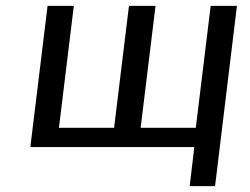

<svg xmlns="http://www.w3.org/2000/svg" viewBox="-20 -504 857 658"><path d="M646 0 630 134H717L792 -484H702L651 -66H462L513 -484H422L371 -66H182L233 -484H143L84 0Z"/></svg>

Font: Gamestation Text
Style: Italic
Weight: 400
Designer: Jonas Hecksher
Foundry: Jonas Hecksher, Playtypeª, e-types AS
Version: Version 1.003